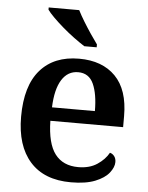

<svg xmlns="http://www.w3.org/2000/svg" viewBox="-54 -811 667 865"><g transform="rotate(5 279.0 -378.0)"><path d="M299 10Q178 10 114 -62Q50 -134 50 -265Q50 -405 112.5 -476.5Q175 -548 288 -548Q393 -548 452.5 -487.5Q512 -427 512 -308V-258H183Q185 -155 221 -108Q257 -61 326 -61Q377 -61 411.5 -84Q446 -107 463 -138Q475 -135 483 -124.5Q491 -114 491 -98Q491 -75 471 -49.5Q451 -24 408.5 -7Q366 10 299 10ZM379 -319Q379 -396 358.5 -441.5Q338 -487 289 -487Q242 -487 215 -444Q188 -401 185 -319ZM306 -606Q284 -620 257.5 -639.5Q231 -659 205.5 -681Q180 -703 160 -723Q140 -743 131 -756V-766H269Q280 -744 296.5 -717Q313 -690 330.5 -664Q348 -638 362 -619V-606Z"/></g></svg>

Font: Noto Serif Khmer SemiBold
Style: Regular
Weight: 600
Version: Version 2.003